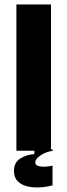

<svg xmlns="http://www.w3.org/2000/svg" viewBox="-20 -680 304 866"><path d="M54 0V-660H210V0ZM217 156Q192 163 162 165Q132 167 105 161Q78 155 60.5 138Q43 121 43 91Q43 53 71.5 35Q100 17 135 15V-6H218V0Q183 6 161 22Q139 38 139 52Q139 65 154 69Q169 73 188 71.5Q207 70 217 67Z"/></svg>

Font: Bricolage Grotesque 12pt Condensed ExtraBold
Style: Regular
Weight: 800
Width: 3
Designer: Mathieu Triay
Foundry: Atelier Triay
Version: Version 1.001; ttfautohint (v1.8.4.7-5d5b);gftools[0.9.33.de